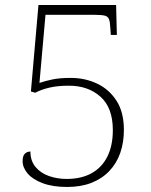

<svg xmlns="http://www.w3.org/2000/svg" viewBox="-20 -734 599 764"><path d="M247 10Q190 10 150 -5Q110 -20 90 -43.5Q70 -67 70 -93Q70 -114 79 -122.5Q88 -131 101 -131Q101 -94 121.5 -69.5Q142 -45 175 -33.5Q208 -22 245 -22Q304 -22 345 -45Q386 -68 407.5 -111.5Q429 -155 429 -216Q429 -305 380 -349Q331 -393 254 -393Q210 -393 177.5 -385.5Q145 -378 120 -365L103 -370L133 -714H442L445 -595H421L419 -623Q418 -647 413.5 -658Q409 -669 396 -672Q383 -675 356 -675H161L137 -404Q160 -412 189 -418Q218 -424 261 -424Q319 -424 367 -401Q415 -378 444 -332.5Q473 -287 473 -217Q473 -167 458.5 -125.5Q444 -84 415 -53.5Q386 -23 344 -6.5Q302 10 247 10Z"/></svg>

Font: Noto Serif Bengali ExtraLight
Style: Regular
Weight: 250
Version: Version 2.003